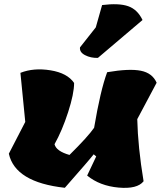

<svg xmlns="http://www.w3.org/2000/svg" viewBox="-20 -892 786 912"><path d="M100 -313 77 -546Q140 -571 220 -558Q300 -545 332 -498Q332 -447 303.5 -359Q275 -271 239 -207Q247 -174 310 -156Q398 -243 427 -285Q457 -463 489 -549Q594 -567 649 -556Q704 -545 724 -499L632 -326Q635 -194 662 -31Q632 7 543 -1Q454 -9 394 -58L437 -149L425 -159Q406 -134 288 0Q52 -26 22 -162ZM657 -797 445 -617Q411 -616 384 -630Q357 -644 360 -667L435 -762L465 -868Q545 -878 589 -862.5Q633 -847 657 -797Z"/></svg>

Font: Tillana ExtraBold
Style: Regular
Weight: 800
Designer: Lipi Raval (Devanagari, Latin), Jonny Pinhorn (Latin)
Foundry: Indian Type Foundry
Version: Version 2.003;PS 1.0;hotconv 1.0.79;makeotf.lib2.5.61930; tt